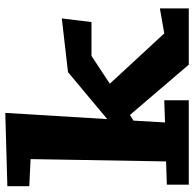

<svg xmlns="http://www.w3.org/2000/svg" viewBox="-24 -720 751 744"><g transform="rotate(-90 352.0 -348.5)"><path d="M691 -105 594 -88 399 -299 507 -370H638L652 -485L444 -461L262 -309L286 -704L2 -696V-611L107 -606L98 -81L8 -78V7H335V-88L249 -85L256 -207L278 -221L473 7H691Z"/></g></svg>

Font: Peralta
Style: Regular
Weight: 400
Designer: Astigmatic (AOETI)
Foundry: Astigmatic (AOETI)
Version: Version 1.000